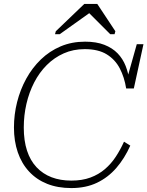

<svg xmlns="http://www.w3.org/2000/svg" viewBox="-20 -940 750 977"><path d="M343 -21Q398 -21 440 -36.5Q482 -52 514 -79.5Q546 -107 569.5 -143Q593 -179 611 -219L643 -199Q614 -134 572 -85.5Q530 -37 473.5 -10Q417 17 343 17Q274 17 220 -4.5Q166 -26 128 -67Q90 -108 70.5 -165Q51 -222 51 -291Q51 -357 67 -420.5Q83 -484 113.5 -539.5Q144 -595 188 -637.5Q232 -680 288.5 -704Q345 -728 413 -728Q470 -728 511 -712Q552 -696 578.5 -668.5Q605 -641 619.5 -604Q634 -567 639 -524L624 -530L676 -715H710L661 -490H622Q613 -547 589.5 -592Q566 -637 523 -663.5Q480 -690 411 -690Q353 -690 304.5 -668.5Q256 -647 218 -609Q180 -571 154 -520.5Q128 -470 114.5 -411.5Q101 -353 101 -291Q101 -224 117.5 -173.5Q134 -123 166 -89Q198 -55 242.5 -38Q287 -21 343 -21ZM475 -920H409L264 -781L260 -766H284L458 -890H417L541 -766H563L567 -781Z"/></svg>

Font: Roboto Serif 20pt Thin
Style: Italic
Weight: 250
Italic angle: -10°
Version: Version 1.007